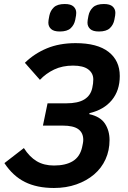

<svg xmlns="http://www.w3.org/2000/svg" viewBox="-20 -925 636 957"><path d="M249 12Q164 12 104 -18Q44 -48 2 -112L99 -187Q127 -143 163 -121.5Q199 -100 249 -100Q307 -100 342.5 -121.5Q378 -143 389 -190Q391 -199 393 -209.5Q395 -220 395 -228Q395 -263 370.5 -281Q346 -299 292 -299H194L217 -410H310Q369 -410 400.5 -429.5Q432 -449 440 -487Q445 -509 445 -529Q445 -560 420 -579Q395 -598 344 -598Q291 -598 250 -578.5Q209 -559 179 -527L104 -612Q151 -658 213.5 -684Q276 -710 357 -710Q465 -710 521 -666.5Q577 -623 577 -546Q577 -474 537.5 -426Q498 -378 426 -361L425 -356Q480 -344 503 -309Q526 -274 526 -227Q526 -175 506 -131Q486 -87 449 -55.5Q412 -24 361 -6Q310 12 249 12ZM278 -768Q248 -768 234.5 -780.5Q221 -793 221 -812Q221 -817 222 -825Q223 -833 226 -847Q231 -872 248.5 -888.5Q266 -905 303 -905Q333 -905 346.5 -892.5Q360 -880 360 -861Q360 -856 359 -848Q358 -840 355 -826Q350 -801 332.5 -784.5Q315 -768 278 -768ZM473 -768Q443 -768 429.5 -780.5Q416 -793 416 -812Q416 -817 417 -825Q418 -833 421 -847Q426 -872 443.5 -888.5Q461 -905 498 -905Q528 -905 541.5 -892.5Q555 -880 555 -861Q555 -856 554 -848Q553 -840 550 -826Q545 -801 527.5 -784.5Q510 -768 473 -768Z"/></svg>

Font: IBM Plex Sans SmBld
Style: Italic
Weight: 600
Italic angle: -11°
Designer: Mike Abbink, Paul van der Laan, Pieter van Rosmalen
Foundry: Bold Monday
Version: Version 3.005